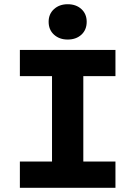

<svg xmlns="http://www.w3.org/2000/svg" viewBox="-20 -888 640 908"><path d="M74 0V-124H226V-528H74V-652H526V-528H374V-124H526V0ZM300 -701Q261 -701 235.5 -724Q210 -747 210 -785Q210 -822 235.5 -845Q261 -868 300 -868Q340 -868 365 -845Q390 -822 390 -785Q390 -747 365 -724Q340 -701 300 -701Z"/></svg>

Font: Source Code Pro ExtraLight
Style: Bold
Weight: 700
Monospace: yes
Version: Version 1.018;hotconv 1.0.116;makeotfexe 2.5.65601